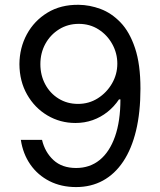

<svg xmlns="http://www.w3.org/2000/svg" viewBox="-20 -757 655 787"><path d="M302.7 -737.3Q347.7 -736.8 392.3 -720.2Q437 -703.6 474.1 -665Q511.2 -626.5 533.4 -560.1Q555.7 -493.7 555.7 -393.6Q555.7 -296.4 537.6 -221.4Q519.5 -146.5 485.1 -95Q450.7 -43.5 401.9 -16.8Q353 9.8 292 9.8Q231 9.8 182.9 -14.6Q134.8 -39.1 104.5 -82.5Q74.2 -126 65.4 -183.6H152.3Q164.1 -133.3 199.2 -100.8Q234.4 -68.4 292 -68.4Q348.1 -68.4 388.7 -101.3Q429.2 -134.3 451.4 -197.3Q473.6 -260.3 473.6 -349.6H467.8Q447.8 -319.8 420.4 -298.1Q393.1 -276.4 359.9 -264.6Q326.7 -252.9 289.1 -252.9Q226.6 -252.9 174.3 -283.9Q122.1 -314.9 91.1 -369.4Q60.1 -423.8 59.6 -494.1Q60.1 -561 90.1 -616.5Q120.1 -671.9 174.6 -705.1Q229 -738.3 302.7 -737.3ZM302.7 -659.2Q258.3 -659.2 222.4 -637Q186.5 -614.7 166 -577.4Q145.5 -540 145.5 -494.1Q145.5 -448.7 165.3 -411.6Q185.1 -374.5 220.2 -352.8Q255.4 -331.1 299.8 -331.1Q344.7 -331.1 381.1 -354.2Q417.5 -377.4 439.2 -415Q460.9 -452.6 460.9 -496.1Q460.9 -538.6 440.4 -575.9Q419.9 -613.3 384.3 -636.2Q348.6 -659.2 302.7 -659.2Z"/></svg>

Font: GitLab Sans
Style: Regular
Weight: 400
Designer: Rasmus Andersson
Foundry: Modifications by GitLab B.V., manufactured by rsms
Version: Version 4.000;git-c8fb6b7